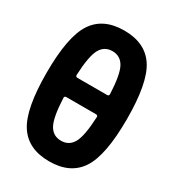

<svg xmlns="http://www.w3.org/2000/svg" viewBox="-181 -842 863 954"><g transform="rotate(30 250.0 -365.0)"><path d="M335 -419.9Q345.7 -419.9 345.7 -430.7Q340.8 -541 318.4 -581.5Q295.9 -622.1 250 -622.1Q204.1 -622.1 181.6 -581.5Q159.2 -541 154.3 -430.7Q154.3 -419.9 165 -419.9ZM345.7 -298.8Q345.7 -309.6 335 -309.6H165Q154.3 -309.6 154.3 -298.8Q159.2 -188.5 181.6 -148.4Q204.1 -108.4 250 -108.4Q295.9 -108.4 318.4 -148.9Q340.8 -189.5 345.7 -298.8ZM74.2 -656.2Q128.9 -740.2 250 -740.2Q371.1 -740.2 425.8 -656.2Q480.5 -572.3 480.5 -365.2Q480.5 -158.2 425.8 -74.2Q371.1 9.8 250 9.8Q128.9 9.8 74.2 -74.2Q19.5 -158.2 19.5 -365.2Q19.5 -572.3 74.2 -656.2Z"/></g></svg>

Font: Rounded-X Mgen+ 2m bold
Style: Bold
Weight: 700
Designer: [Source Han Sans]
Ryoko NISHIZUKA  (kana & ideographs); Paul D. Hunt (Latin, Greek & Cyrillic); Wenlong ZHANG  (bopomofo
Version: Version 1.059.20150602